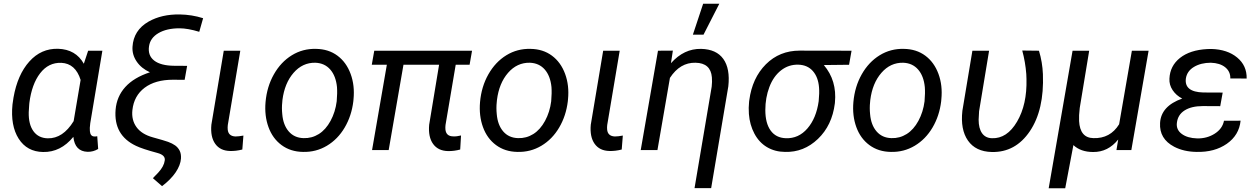

<svg xmlns="http://www.w3.org/2000/svg" viewBox="-20 -798 6692 1021"><path d="M524.4 -528.3 460 -143.1Q456.1 -114.7 458 -100.6Q460.4 -73.2 481 -72.3H489.3L497.1 -73.7L502 -5.9Q476.1 9.8 446.3 9.3Q377.9 7.3 370.1 -70.3Q302.7 12.2 209 10.3Q123.5 8.8 79.3 -60.5Q35.2 -129.9 46.4 -242.7L51.8 -279.3Q73.2 -400.9 136 -470.9Q198.7 -541 289.1 -538.6Q382.8 -535.6 425.8 -459L448.7 -528.3ZM135.3 -240.7 132.8 -201.2Q131.3 -136.7 158 -100.1Q184.6 -63.5 234.4 -62.5Q314.5 -61 371.6 -153.8L408.7 -373Q381.3 -460.4 306.2 -463.9Q237.8 -466.3 193.4 -408.4Q148.9 -350.6 136.2 -251Z M1039.6 -628.9Q978 -647.5 934.6 -647.5Q866.2 -647.5 822.5 -621.8Q778.8 -596.2 772.5 -551.8Q765.1 -502.9 800 -475.8Q835 -448.7 907.2 -448.2L975.1 -447.8L961.9 -373.5L899.9 -374Q805.7 -374 749 -331.3Q692.4 -288.6 684.1 -212.9Q678.2 -160.2 705.8 -122.1Q733.4 -84 793 -67.6Q852.5 -51.3 874.3 -43.5Q896 -35.6 911.4 -24.7Q926.8 -13.7 935.3 3.2Q943.8 20 942.4 44.9Q939.9 80.1 914.3 118.2Q888.7 156.2 841.8 191.9L793 149.4L821.8 119.6Q852.1 86.4 856 55.7Q860.8 27.3 817.9 15.6Q736.3 -6.3 703.1 -22.5Q583.5 -79.1 594.7 -214.8Q600.6 -284.7 646.2 -335.2Q691.9 -385.7 777.3 -413.6Q731.9 -434.1 707 -470.5Q682.1 -506.8 684.6 -548.8Q689.9 -637.2 770 -683.1Q839.8 -722.7 936 -721.2Q1000 -720.2 1060.1 -701.2Z M1257.8 -528.3 1191.4 -133.3Q1189.9 -120.6 1190.9 -109.9Q1193.8 -73.7 1232.4 -72.3Q1249 -72.3 1274.4 -77.1L1268.6 -2.9Q1233.9 5.9 1203.6 4.9Q1150.9 3.9 1124.5 -33.2Q1098.1 -70.3 1104 -134.8L1169.9 -528.3Z M1385.7 0ZM1660.6 -538.1Q1727.1 -537.1 1774.4 -502Q1821.8 -466.8 1844.5 -405Q1867.2 -343.3 1859.9 -270L1858.9 -259.3Q1849.6 -182.1 1813 -119.9Q1776.4 -57.6 1718.3 -22.9Q1660.2 11.7 1590.8 9.8Q1524.9 8.8 1477.3 -26.4Q1429.7 -61.5 1407.7 -122.1Q1385.7 -182.6 1392.1 -255.4Q1399.4 -337.4 1436.5 -402.8Q1473.6 -468.3 1532 -504.2Q1590.3 -540 1660.6 -538.1ZM1481 -254.9Q1477.5 -224.1 1481 -190.9Q1485.8 -133.3 1515.4 -99.1Q1544.9 -64.9 1594.2 -63.5Q1638.2 -62 1675.3 -85.2Q1712.4 -108.4 1737.8 -155.3Q1763.2 -202.1 1770.5 -259.3Q1774.4 -304.2 1772 -335Q1766.1 -394 1736.3 -428.2Q1706.5 -462.4 1657.2 -464.4Q1588.9 -465.8 1541 -410.6Q1493.2 -355.5 1481.9 -266.1Z M2477.1 -453.6H2403.3L2349.1 -133.3Q2347.7 -120.6 2348.6 -109.9Q2352.1 -72.8 2390.6 -72.8Q2408.7 -71.8 2431.6 -77.6L2427.2 -2.9Q2395 5.9 2362.8 5.4Q2309.6 4.4 2283 -32.7Q2256.3 -69.8 2262.2 -134.8L2314.9 -453.6H2125.5L2046.9 0H1958.5L2037.1 -453.6H1957L1970.2 -528.3H2490.2Z M2526.4 0ZM2801.3 -538.1Q2867.7 -537.1 2915 -502Q2962.4 -466.8 2985.1 -405Q3007.8 -343.3 3000.5 -270L2999.5 -259.3Q2990.2 -182.1 2953.6 -119.9Q2917 -57.6 2858.9 -22.9Q2800.8 11.7 2731.4 9.8Q2665.5 8.8 2617.9 -26.4Q2570.3 -61.5 2548.3 -122.1Q2526.4 -182.6 2532.7 -255.4Q2540 -337.4 2577.1 -402.8Q2614.3 -468.3 2672.6 -504.2Q2731 -540 2801.3 -538.1ZM2621.6 -254.9Q2618.2 -224.1 2621.6 -190.9Q2626.5 -133.3 2656 -99.1Q2685.5 -64.9 2734.9 -63.5Q2778.8 -62 2815.9 -85.2Q2853 -108.4 2878.4 -155.3Q2903.8 -202.1 2911.1 -259.3Q2915 -304.2 2912.6 -335Q2906.7 -394 2877 -428.2Q2847.2 -462.4 2797.9 -464.4Q2729.5 -465.8 2681.6 -410.6Q2633.8 -355.5 2622.6 -266.1Z M3275.4 -528.3 3209 -133.3Q3207.5 -120.6 3208.5 -109.9Q3211.4 -73.7 3250 -72.3Q3266.6 -72.3 3292 -77.1L3286.1 -2.9Q3251.5 5.9 3221.2 4.9Q3168.5 3.9 3142.1 -33.2Q3115.7 -70.3 3121.6 -134.8L3187.5 -528.3Z M3387.2 0ZM3558.1 -528.8 3547.9 -461.9Q3617.2 -540 3708.5 -538.1Q3789.6 -536.1 3826.4 -484.6Q3863.3 -433.1 3853 -338.9L3761.7 202.6H3673.3L3764.6 -337.4Q3767.6 -363.8 3765.6 -386.7Q3759.3 -462.9 3678.7 -464.4Q3596.2 -466.3 3542.5 -383.8L3476.1 0H3387.2L3479 -528.3ZM3719.2 -778.3H3805.2L3721.2 -613.8H3664.6Z M4495.1 -453.6 4360.8 -452.1Q4431.2 -369.6 4419.9 -252.4L4419.4 -247.6Q4404.8 -131.3 4329.6 -59.3Q4254.4 12.7 4154.3 9.8Q4100.6 9.3 4058.6 -15.6Q4016.6 -40.5 3991.7 -87.4Q3966.8 -134.3 3962.4 -191.9Q3960 -224.1 3963.4 -256.8L3964.4 -264.6Q3980 -383.3 4052.7 -456.1Q4125.5 -528.8 4232.4 -528.8L4508.3 -528.3ZM4049.8 -212.9Q4049.8 -143.1 4077.9 -104Q4106 -64.9 4158.7 -63Q4226.6 -60.5 4273.7 -115Q4320.8 -169.4 4333.5 -259.8Q4337.9 -303.7 4335.4 -333Q4331.1 -387.7 4302.5 -420.2Q4273.9 -452.6 4225.6 -454.1Q4173.8 -455.6 4133.3 -423.8Q4092.8 -392.1 4071.3 -335.2Q4049.8 -278.3 4049.8 -212.9Z M4511.7 0ZM4786.6 -538.1Q4853 -537.1 4900.4 -502Q4947.8 -466.8 4970.5 -405Q4993.2 -343.3 4985.8 -270L4984.9 -259.3Q4975.6 -182.1 4939 -119.9Q4902.3 -57.6 4844.2 -22.9Q4786.1 11.7 4716.8 9.8Q4650.9 8.8 4603.3 -26.4Q4555.7 -61.5 4533.7 -122.1Q4511.7 -182.6 4518.1 -255.4Q4525.4 -337.4 4562.5 -402.8Q4599.6 -468.3 4658 -504.2Q4716.3 -540 4786.6 -538.1ZM4606.9 -254.9Q4603.5 -224.1 4606.9 -190.9Q4611.8 -133.3 4641.4 -99.1Q4670.9 -64.9 4720.2 -63.5Q4764.2 -62 4801.3 -85.2Q4838.4 -108.4 4863.8 -155.3Q4889.2 -202.1 4896.5 -259.3Q4900.4 -304.2 4897.9 -335Q4892.1 -394 4862.3 -428.2Q4832.5 -462.4 4783.2 -464.4Q4714.8 -465.8 4667 -410.6Q4619.1 -355.5 4607.9 -266.1Z M5239.7 -528.3 5186.5 -206.5 5184.1 -161.1Q5184.1 -115.7 5202.1 -89.8Q5220.2 -64 5254.9 -63Q5335 -60.1 5388.4 -151.1Q5441.9 -242.2 5438.5 -377.9L5437.5 -404.3Q5432.6 -468.3 5416 -529.3L5504.9 -528.3Q5523.4 -467.3 5525.9 -403.8Q5533.2 -213.9 5456.5 -100.3Q5379.9 13.2 5253.9 10.3Q5168.5 8.3 5127.4 -50.3Q5086.4 -108.9 5097.7 -209L5150.9 -528.3Z M5569.8 0ZM5772 -528.3 5721.7 -223.6Q5716.8 -182.6 5718.3 -154.3Q5723.1 -64.9 5794.4 -63.5Q5883.8 -60.5 5931.2 -137.2L5999 -528.3H6087.9L5996.1 0H5917L5926.3 -56.2Q5872.1 11.2 5793 10.3Q5727.1 10.3 5688 -26.4L5644.5 203.1H5556.6L5683.6 -528.3Z M6376.5 -233.9Q6315.9 -233.9 6279.5 -210.9Q6243.2 -188 6238.3 -144.5Q6233.9 -108.4 6264.2 -85.9Q6294.4 -63.5 6346.2 -62Q6398.4 -61 6439.5 -87.2Q6480.5 -113.3 6488.8 -155.8L6577.1 -156.2Q6569.3 -79.1 6503.9 -33.4Q6438.5 12.2 6342.8 9.8Q6274.9 8.8 6224.1 -17.6Q6144 -59.6 6148.9 -144Q6153.8 -233.9 6266.6 -273.9Q6234.4 -290.5 6215.6 -318.8Q6196.8 -347.2 6198.7 -379.9Q6201.7 -447.8 6254.9 -490Q6308.1 -532.2 6399.9 -537.1L6421.9 -537.6Q6506.8 -535.2 6558.8 -492.2Q6610.8 -449.2 6609.4 -380.4L6522.5 -380.9Q6523.4 -417.5 6495.4 -440.2Q6467.3 -462.9 6418.9 -464.4Q6366.2 -464.4 6329.1 -442.1Q6292 -419.9 6286.1 -380.4Q6276.9 -309.1 6378.4 -306.2L6481.9 -305.7L6468.8 -233.4Z"/></svg>

Font: Roboto
Style: Italic
Weight: 400
Italic angle: -12°
Designer: Google
Version: Version 2.134; 2016; ttfautohint (v1.6)